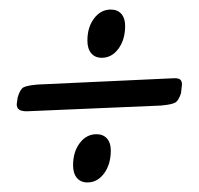

<svg xmlns="http://www.w3.org/2000/svg" viewBox="-20 -503 416 402"><path d="M242 -449Q242 -420 228 -401Q214 -382 193 -382Q179 -382 171 -391.5Q163 -401 163 -418Q163 -446 177 -464.5Q191 -483 212 -483Q226 -483 234 -474Q242 -465 242 -449ZM15 -285Q15 -287 17 -299Q22 -316 29 -320Q36 -324 59 -326L340 -339Q352 -340 356.5 -337Q361 -334 361 -326L359 -308Q354 -292 346.5 -288Q339 -284 317 -282L36 -270Q25 -270 20 -273.5Q15 -277 15 -285ZM212 -188Q212 -159 198 -140Q184 -121 163 -121Q149 -121 141 -130.5Q133 -140 133 -157Q133 -185 147 -203.5Q161 -222 182 -222Q196 -222 204 -213Q212 -204 212 -188Z"/></svg>

Font: Farsan
Style: Regular
Weight: 400
Version: Version 1.001g;PS 1.001;hotconv 1.0.86;makeotf.lib2.5.63406 